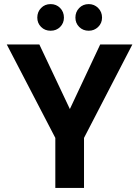

<svg xmlns="http://www.w3.org/2000/svg" viewBox="-20 -917 679 937"><path d="M250 0V-244L13 -700H172L336 -353H306L469 -700H626L390 -244V0ZM227 -767Q199 -767 180.5 -785.5Q162 -804 162 -831Q162 -859 180.5 -878Q199 -897 227 -897Q255 -897 273.5 -878Q292 -859 292 -831Q292 -804 273.5 -785.5Q255 -767 227 -767ZM413 -767Q385 -767 366.5 -785.5Q348 -804 348 -831Q348 -859 366.5 -878Q385 -897 413 -897Q440 -897 459 -878Q478 -859 478 -831Q478 -804 459 -785.5Q440 -767 413 -767Z"/></svg>

Font: DM Sans 18pt ExtraBold
Style: Regular
Weight: 800
Designer: Colophon Foundry, Jonny Pinhorn
Foundry: Colophon Foundry
Version: Version 4.004;gftools[0.9.30]